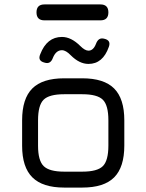

<svg xmlns="http://www.w3.org/2000/svg" viewBox="-20 -848 662 868"><path d="M181 -756Q145 -756 145 -792Q145 -828 181 -828H434Q470 -828 470 -792Q470 -756 434 -756ZM380 -559Q339 -559 300 -598Q278 -621 260 -621Q233 -621 219 -586Q208 -556 181 -565Q149 -573 162 -603Q192 -681 260 -681Q302 -681 343 -640Q364 -619 380 -619Q402 -619 414 -650Q425 -680 451 -673Q483 -666 472 -636Q445 -559 380 -559ZM270 0Q173 0 126.5 -46Q80 -92 80 -189V-304Q80 -402 126 -448Q172 -494 270 -494H352Q450 -494 496 -448Q542 -402 542 -304V-190Q542 -92 496 -46Q450 0 352 0ZM152 -189Q152 -122 177.5 -97Q203 -72 270 -72H352Q420 -72 445 -97Q470 -122 470 -190V-304Q470 -372 445 -397Q420 -422 352 -422H270Q202 -422 177 -397Q152 -372 152 -304Z"/></svg>

Font: Jura SemiBold
Style: Regular
Weight: 600
Designer: Daniel Johnson, Alexei Vanyashin
Foundry: Daniel Johnson
Version: Version 5.103